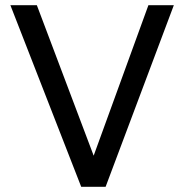

<svg xmlns="http://www.w3.org/2000/svg" viewBox="-20 -720 710 740"><path d="M293 0 20 -700H122L341 -120L552 -700H650L387 0Z"/></svg>

Font: Golos Text VF
Style: Regular
Weight: 400
Designer: A.Korolkova, Vitaly Kuzmin
Foundry: ParaType Ltd
Version: Version 2.003